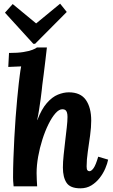

<svg xmlns="http://www.w3.org/2000/svg" viewBox="-20 -1013 614 1044"><path d="M417 11Q362 11 342 -19Q322 -49 322 -102Q322 -132 326 -169.5Q330 -207 334.5 -246Q339 -285 343 -319.5Q347 -354 347 -377Q347 -392 344 -401.5Q341 -411 335 -415Q329 -419 319 -419Q301 -419 281.5 -397Q262 -375 243.5 -337.5Q225 -300 210.5 -254.5Q196 -209 187.5 -161.5Q179 -114 179 -72Q179 -59 180 -35.5Q181 -12 182 0H54Q52 -21 51.5 -29.5Q51 -38 51 -48Q51 -97 53 -152.5Q55 -208 58 -264.5Q61 -321 65 -375Q69 -429 73.5 -476Q78 -523 82 -559Q84 -576 87.5 -604Q91 -632 95 -652L25 -649L29 -725Q76 -725 107 -730Q138 -735 156 -742Q174 -749 181 -755H235Q232 -726 227 -686Q222 -646 217.5 -608.5Q213 -571 210 -551Q209 -543 207 -522.5Q205 -502 201 -474Q197 -446 192.5 -416.5Q188 -387 182 -360H183Q206 -420 235 -453Q264 -486 295 -498.5Q326 -511 354 -511Q418 -511 447 -469.5Q476 -428 476 -357Q476 -321 470 -277Q464 -233 457.5 -189Q451 -145 451 -108Q451 -92 455.5 -87Q460 -82 466 -82Q477 -82 489 -99Q501 -116 514 -161L568 -145Q564 -124 552.5 -97Q541 -70 522 -45.5Q503 -21 477 -5Q451 11 417 11ZM161 -775 7 -944 49 -991 176 -886H177L307 -993L343 -948L171 -775Z"/></svg>

Font: Lora
Style: Italic
Weight: 400
Italic angle: -3°
Designer: Olga Karpushina, Alexei Vanyashin (Cyrillic)
Foundry: Cyreal
Version: Version 3.008